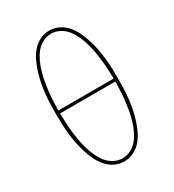

<svg xmlns="http://www.w3.org/2000/svg" viewBox="-182 -845 863 955"><g transform="rotate(-30 250.0 -367.5)"><path d="M250 8Q221 8 195 -5Q169 -18 150.5 -40Q132 -62 120 -88Q108 -114 99.5 -141.5Q91 -169 85.5 -197Q80 -225 77 -253.5Q74 -282 73 -310.5Q72 -339 72 -368Q72 -396 73 -424.5Q74 -453 77 -481.5Q80 -510 85.5 -538Q91 -566 99.5 -593.5Q108 -621 120 -647Q132 -673 150.5 -695Q169 -717 195 -730Q221 -743 250 -743Q279 -743 305 -730Q331 -717 349.5 -695Q368 -673 380 -647Q392 -621 400.5 -593.5Q409 -566 414.5 -538Q420 -510 423 -481.5Q426 -453 427 -424.5Q428 -396 428 -368Q428 -339 427 -310.5Q426 -282 423 -253.5Q420 -225 414.5 -197Q409 -169 400.5 -141.5Q392 -114 380 -88Q368 -62 349.5 -40Q331 -18 305 -5Q279 8 250 8ZM409 -376Q408 -403 407 -429Q406 -455 403 -481Q400 -507 395.5 -533Q391 -559 384 -584Q377 -609 366 -633.5Q355 -658 339.5 -678.5Q324 -699 300 -712Q276 -725 250 -725Q224 -725 200 -712Q176 -699 160.5 -678.5Q145 -658 134 -633.5Q123 -609 116 -584Q109 -559 104.5 -533Q100 -507 97 -481Q94 -455 93 -429Q92 -403 91 -376ZM250 -10Q276 -10 300 -23Q324 -36 339.5 -56.5Q355 -77 366 -101.5Q377 -126 384 -151Q391 -176 395.5 -202Q400 -228 403 -254Q406 -280 407 -306Q408 -332 409 -359H91Q92 -332 93 -306Q94 -280 97 -254Q100 -228 104.5 -202Q109 -176 116 -151Q123 -126 134 -101.5Q145 -77 160.5 -56.5Q176 -36 200 -23Q224 -10 250 -10Z"/></g></svg>

Font: Iosevka Term Curly Thin
Style: Regular
Weight: 100
Designer: Belleve Invis
Foundry: Belleve Invis
Version: Version 32.3.0